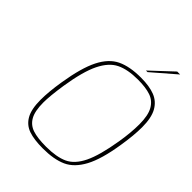

<svg xmlns="http://www.w3.org/2000/svg" viewBox="-258 -1057 1195 1195"><g transform="rotate(45 340.0 -459.0)"><path d="M112 -199Q112 -269 128 -368Q152 -518 192.5 -598Q233 -678 295.5 -708Q358 -738 457 -738Q531 -738 579.5 -719Q628 -700 654 -653.5Q680 -607 680 -524Q680 -453 664 -354Q641 -206 599 -128Q557 -50 495 -22Q433 6 336 6Q259 6 211 -10.5Q163 -27 137.5 -71.5Q112 -116 112 -199ZM640 -361Q655 -451 655 -525Q655 -603 631.5 -644.5Q608 -686 564.5 -701Q521 -716 452 -716Q362 -716 306 -688.5Q250 -661 212.5 -584.5Q175 -508 152 -361Q136 -255 136 -199Q136 -124 158 -84.5Q180 -45 223.5 -30.5Q267 -16 342 -16Q434 -16 489 -41.5Q544 -67 580 -141Q616 -215 640 -361ZM589 -924H615L461 -791H447Z"/></g></svg>

Font: Exo Thin
Style: Italic
Weight: 250
Italic angle: -9°
Designer: Natanael Gama
Foundry: Natanael Gama
Version: Version 1.500; ttfautohint (v1.6)